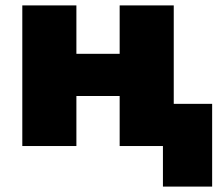

<svg xmlns="http://www.w3.org/2000/svg" viewBox="-20 -540 815 710"><path d="M582.5 150V0H542.5V-156H764.5V150ZM62.5 0V-520H262.5V-341H422.5V-520H622.5V0H422.5V-185H262.5V0Z"/></svg>

Font: Geologica Roman Black
Style: Regular
Weight: 900
Designer: Sindre Bremnes, Frode Helland
Foundry: Monokrom Skriftforlag AS
Version: Version 1.010;gftools[0.9.28]